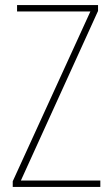

<svg xmlns="http://www.w3.org/2000/svg" viewBox="-20 -734 440 754"><path d="M374 0V-25H62L365 -691V-714H47V-689H335L30 -22V0Z"/></svg>

Font: Noto Sans Malayalam Condensed Thin
Style: Regular
Weight: 100
Width: 3
Designer: Jelle Bosma - Monotype Design Team
Foundry: Monotype Imaging Inc.
Version: Version 2.104